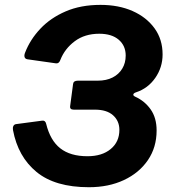

<svg xmlns="http://www.w3.org/2000/svg" viewBox="-20 -773 722 803"><path d="M351.8 10Q210.4 10 132.8 -53.8Q55.2 -117.5 34.3 -229.2Q32.6 -238.9 35.9 -245.9Q39.2 -253 48 -254L156.4 -268.4Q169.7 -270.1 173.1 -255Q190.1 -185.7 232.1 -152.7Q274.2 -119.6 345.8 -119.6Q406.8 -119.6 443 -149.7Q479.3 -179.7 479.3 -229.8Q479.3 -267 453 -290.7Q426.6 -314.4 377.1 -314.4H288.5Q271 -314.4 273.4 -329.5L285.7 -422.2Q287.4 -435.6 305.7 -435.6H388.3Q424.9 -435.6 450.9 -448.9Q477 -462.2 491.3 -486Q505.7 -509.7 505.7 -540.8Q505.7 -581.7 476.6 -606.8Q447.5 -631.9 395.3 -631.9Q334.6 -631.9 292.8 -600.7Q251 -569.6 232.6 -522.8Q227 -506.6 214.6 -508L94.8 -525Q85.1 -526.7 82.8 -534.4Q80.5 -542.2 85.1 -553.3Q106.1 -607.7 148.9 -653Q191.6 -698.3 254.7 -725.4Q317.7 -752.6 400.4 -752.6Q476.1 -752.6 534.4 -726.9Q592.6 -701.1 626.3 -654.7Q660 -608.3 660 -545.3Q660 -491.2 629.4 -447.2Q598.9 -403.3 548.7 -386.8Q538.8 -383.4 537.6 -378.1Q536.4 -372.9 545.3 -368.7Q585.3 -350.6 610.2 -315.3Q635 -280 635 -227.4Q635 -156.7 598.6 -103.4Q562.2 -50 498.4 -20Q434.6 10 351.8 10Z"/></svg>

Font: Libre Franklin Thin
Style: Italic
Weight: 100
Italic angle: -8°
Designer: Pablo Impallari, Rodrigo Fuenzalida, Nhung Nguyen
Foundry: Impallari Type
Version: Version 3.000